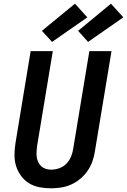

<svg xmlns="http://www.w3.org/2000/svg" viewBox="-20 -1012 688 1040"><path d="M257 8Q224 8 193 2Q162 -4 137 -19.5Q112 -35 94 -59.5Q76 -84 67 -113Q58 -142 58.5 -174Q59 -206 64 -238L146 -735H266L181 -222Q179 -207 178 -191.5Q177 -176 179 -161.5Q181 -147 187 -134Q193 -121 203.5 -111.5Q214 -102 228 -97.5Q242 -93 257 -93Q279 -93 301.5 -101Q324 -109 340.5 -126.5Q357 -144 365.5 -165.5Q374 -187 377 -209L464 -735H584L494 -192Q490 -165 480.5 -138Q471 -111 454.5 -87Q438 -63 415.5 -44Q393 -25 366.5 -13Q340 -1 312 3.5Q284 8 257 8ZM457 -785 403 -845 581 -992 648 -918ZM262 -785 207 -845 386 -992 453 -918Z"/></svg>

Font: Iosevka Extended Oblique
Style: Bold
Weight: 700
Width: 7
Italic angle: -9°
Monospace: yes
Designer: Belleve Invis
Foundry: Belleve Invis
Version: Version 32.5.0; ttfautohint (v1.8.4)